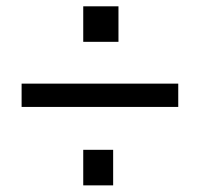

<svg xmlns="http://www.w3.org/2000/svg" viewBox="-20 -589 631 599"><path d="M333 -121.6V-10.7H239.7V-121.6ZM349.6 -569.3V-458.5H239.7V-569.3ZM536.1 -255.4H47.4V-328.1H536.1Z"/></svg>

Font: Oxygen-Regular
Style: Regular
Weight: 400
Designer: Vernon Adams
Foundry: Vernon Adams
Version: Version Release 0.2.3 webfont; ttfautohint (v0.93.3-1d66) -l